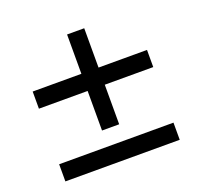

<svg xmlns="http://www.w3.org/2000/svg" viewBox="-104 -677 814 789"><g transform="rotate(-20 303.0 -282.5)"><path d="M266 -145H341V-318H553V-393H341V-565H266V-393H53V-318H266ZM53 0H553V-75H53Z"/></g></svg>

Font: Plus Jakarta Sans
Style: Regular
Weight: 400
Designer: Gumpita Rahayu
Foundry: Tokotype
Version: Version 2.004; ttfautohint (v1.8.3)